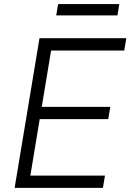

<svg xmlns="http://www.w3.org/2000/svg" viewBox="-20 -913 634 933"><path d="M51.1 0 171.9 -727.3H593.8L583.8 -667.6H228.3L182.9 -393.8H516L506 -334.2H172.9L127.5 -59.7H490.1L480.1 0ZM559.7 -893.1 550.8 -838.1H253.2L262.4 -893.1Z"/></svg>

Font: Karasuma Gothic
Style: Light Italic
Weight: 300
Italic angle: 9.39998°
Designer: Rasmus Andersson / Ryoko Nishizuka
Foundry: rsms
Version: Version 1.00